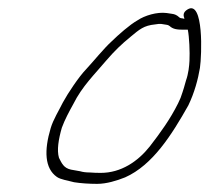

<svg xmlns="http://www.w3.org/2000/svg" viewBox="-20 -465 515 472"><path d="M433.5 -419C431.5 -419 429.6 -419.3 427.9 -420C424.5 -420 421.9 -421 420 -423C415 -427.7 409.3 -430.3 402.9 -431L389.6 -433C366 -436.1 335.6 -426.9 318 -415C298.8 -404.2 271.6 -380 254.1 -363C234.7 -345.3 209.4 -313.7 191 -294C174.3 -276.7 147.5 -237 134.5 -213C124.8 -193.2 110.9 -171.3 104.6 -150C88.2 -95 89.7 -51.1 119.9 -30C129.4 -23.4 147.7 -21 162.2 -17C178.4 -14.4 198.9 -13 218.7 -13C241.9 -13 267.1 -20.8 287.6 -29C355.6 -59.2 402.5 -134.2 443 -206C458.1 -237.3 466.9 -270.3 471.5 -298C476.2 -329.7 481 -465.6 441.4 -442C428.9 -434.6 430.6 -426.5 433.5 -419ZM441.7 -392C445.3 -374.6 446.9 -336.9 445.8 -315.5C445.2 -303.2 443.3 -283.8 437.2 -267C433.2 -252.3 430.3 -242.7 428.6 -238C425.9 -228.7 422.3 -219.7 417.8 -211C398.3 -171.8 374.5 -139 348.2 -105C318.8 -67.9 277.4 -40 227.6 -40C218.2 -40 209.3 -40.3 200.9 -41C191.6 -41 183.6 -42 177 -44L154.5 -48C136.4 -51.9 131.7 -63.9 125 -77C119.4 -95.7 123.8 -122.5 132 -151C139.1 -170.5 150.2 -191.2 160.1 -209C181.9 -252.9 213 -282.6 241 -316C262 -340.3 277.7 -355.5 301.5 -375C322.7 -392.5 333.4 -402.3 361.4 -405C375.7 -407.7 378.6 -405.5 390 -404C392 -404 394.3 -403 397 -401C405.1 -393.4 414.9 -392 430.7 -392Z"/></svg>

Font: Take Off
Style: Drunk
Weight: 400
Foundry: Cannot Into Space Fonts
Version: Version 0.89